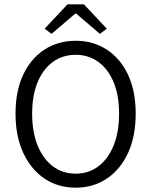

<svg xmlns="http://www.w3.org/2000/svg" viewBox="-20 -858 701 890"><path d="M331 12Q249 12 186.5 -30Q124 -72 88 -149Q52 -226 52 -331Q52 -436 87.5 -511.5Q123 -587 186 -628Q249 -669 331 -669Q412 -669 475 -628Q538 -587 573.5 -511.5Q609 -436 609 -331Q609 -226 573.5 -149Q538 -72 475 -30Q412 12 331 12ZM331 -53Q391 -53 436.5 -87.5Q482 -122 507 -184.5Q532 -247 532 -331Q532 -415 507 -476Q482 -537 436.5 -570.5Q391 -604 331 -604Q270 -604 224.5 -570.5Q179 -537 154 -476Q129 -415 129 -331Q129 -247 154 -184.5Q179 -122 224.5 -87.5Q270 -53 331 -53ZM219 -701 187 -725 293 -838H369L475 -725L443 -701L333 -795H329Z"/></svg>

Font: Assistant
Style: Regular
Weight: 400
Designer: Hebrew By Ben Nathan, Latin by Paul Hunt
Version: Version 3.000